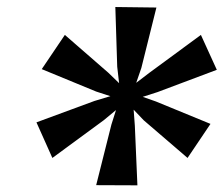

<svg xmlns="http://www.w3.org/2000/svg" viewBox="-20 -860 654 561"><path d="M86.5 -502.5 256 -565 302.5 -579 261 -592.5 102 -658 169.5 -758 296.5 -647.5 328 -617 322.5 -665 317 -839.5 437 -838 393 -661.5 378 -618 416 -647 567 -758 613.5 -656 440.5 -591 397 -577 435.5 -563.5 595 -498 528 -398.5 400 -508.5 370.5 -539.5 374 -492.5 381.5 -318.5 261 -319 305.5 -496 319 -538.5 283.5 -509 133 -398.5Z"/></svg>

Font: Merriweather 60pt
Style: Bold Italic
Weight: 700
Italic angle: -7.8°
Version: Version 2.101